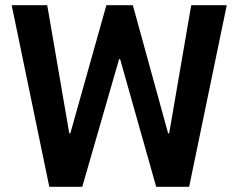

<svg xmlns="http://www.w3.org/2000/svg" viewBox="-20 -720 919 740"><path d="M25 -700H162L247 -206H251L390 -700H492L628 -206H632L717 -700H854L709 0H582L443 -492H439L297 0H170Z"/></svg>

Font: Chakra Petch
Style: Bold
Weight: 700
Designer: Katatrad Aksorn Co.,Ltd.
Foundry: Cadson Demak Co.,Ltd.
Version: Version 1.000; ttfautohint (v1.6)